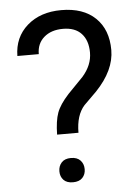

<svg xmlns="http://www.w3.org/2000/svg" viewBox="-52 -762 577 808"><g transform="rotate(-5 236.0 -358.0)"><path d="M174.3 -200.2Q175.3 -258.3 187.5 -292Q199.7 -325.7 237.3 -366.7L301.3 -432.6Q342.3 -479 342.3 -532.2Q342.3 -583.5 315.4 -612.5Q288.6 -641.6 237.3 -641.6Q187.5 -641.6 157.2 -615.2Q127 -588.9 127 -544.4H36.6Q37.6 -623.5 93 -672.1Q148.4 -720.7 237.3 -720.7Q329.6 -720.7 381.1 -671.1Q432.6 -621.6 432.6 -535.2Q432.6 -449.7 353.5 -366.7L300.3 -314Q264.6 -274.4 264.6 -200.2ZM170.4 -45.4Q170.4 -67.4 183.8 -82.3Q197.3 -97.2 223.6 -97.2Q250 -97.2 263.7 -82.3Q277.3 -67.4 277.3 -45.4Q277.3 -23.4 263.7 -9Q250 5.4 223.6 5.4Q197.3 5.4 183.8 -9Q170.4 -23.4 170.4 -45.4Z"/></g></svg>

Font: TypoPRO Roboto
Style: Regular
Weight: 400
Designer: Google
Version: Version 2.136; 2016